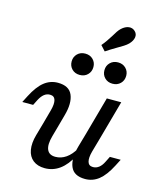

<svg xmlns="http://www.w3.org/2000/svg" viewBox="-119 -881 825 980"><g transform="rotate(15 293.5 -390.5)"><path d="M140.2 -356.8Q123.3 -356.8 109.6 -346Q96 -335.2 84.8 -313.6L70 -284.2H12.8L30.9 -319.6Q59.7 -375.6 91.7 -400.9Q123.7 -426.1 163.6 -426.1Q223.1 -426.1 240.6 -384.5Q258.2 -342.9 239.4 -275.7L220.4 -206.7H144.2L164.7 -281.5Q174.3 -316.8 168.6 -336.8Q162.8 -356.8 140.2 -356.8ZM247.8 -57.4Q277.9 -57.4 303.9 -75.5Q329.9 -93.6 349.6 -128.2L351.4 -90.7Q324.1 -38.7 288.9 -13Q253.7 12.7 210.2 12.7Q172.3 12.7 148.2 -6.3Q124.2 -25.3 118.2 -59.8Q112.2 -94.2 125.1 -139.6L144.2 -206.7H220.4L206.2 -155.8Q192.8 -108.1 203.5 -82.8Q214.2 -57.4 247.8 -57.4ZM424.8 -413.4H501L443.6 -206.7H367.4ZM446.9 -56.6Q463.8 -56.6 477.8 -67.4Q491.8 -78.2 502.3 -99.8L517 -129.2H574.3L556.1 -93.8Q527.3 -37.8 495.4 -12.5Q463.4 12.7 423.5 12.7Q364 12.7 346.5 -28.9Q328.9 -70.5 347.6 -137.7L367.4 -206.7H443.6L422.4 -131.9Q412.8 -96.6 418.5 -76.6Q424.2 -56.6 446.9 -56.6ZM375.6 -549.7Q375.6 -573.7 391.8 -589.8Q407.9 -606 433.3 -606Q458.5 -606 474.5 -590Q490.6 -574 490.6 -550.2Q490.6 -525.6 474.4 -509.5Q458.2 -493.3 432.8 -493.3Q407.6 -493.3 391.6 -509.3Q375.6 -525.3 375.6 -549.7ZM202.4 -549.7Q202.4 -573.7 218.5 -589.8Q234.7 -606 260 -606Q285.3 -606 301.3 -590Q317.3 -574 317.3 -550.2Q317.3 -525.6 301.1 -509.5Q285 -493.3 259.6 -493.3Q234.4 -493.3 218.4 -509.3Q202.4 -525.3 202.4 -549.7ZM370.1 -729.8Q377.6 -743 385.8 -755Q393.9 -766.9 402.1 -774.3Q420.7 -791.3 439.7 -793.7Q458.8 -796.1 472.6 -782.9Q486.5 -769.8 483.6 -751.3Q480.8 -732.7 462.9 -714.1Q453.9 -705.1 439.3 -695.8Q424.8 -686.4 408.5 -677.4Q374.1 -657.3 352.3 -642.3L327.3 -669.5Q338.7 -682.8 349.9 -699Q361.1 -715.2 370.1 -729.8Z"/></g></svg>

Font: Playfair Micro SmCond SmLight
Style: Italic
Weight: 360
Width: 4
Italic angle: -15.6°
Designer: Claus Eggers Sørensen
Foundry: Claus Eggers Sørensen
Version: Version 2.203;Glyphs 3.3 (3326)